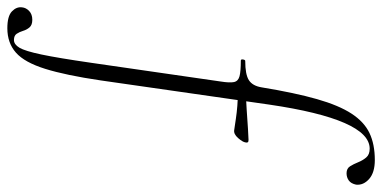

<svg xmlns="http://www.w3.org/2000/svg" viewBox="-377 -487 1041 523"><g transform="rotate(90 143.5 -225.5)"><path d="M-41 275Q-74 275 -87 262.5Q-100 250 -98 235Q-97 224 -88 215.5Q-79 207 -64 207Q-50 207 -43.5 214.5Q-37 222 -34 232Q-31 242 -26 249.5Q-21 257 -9 257Q3 257 12 242Q21 227 30.5 182Q40 137 53 47L104 -306Q108 -331 105.5 -342.5Q103 -354 89.5 -357.5Q76 -361 47 -361Q43 -361 44 -367Q45 -373 48 -373Q85 -373 100.5 -383Q116 -393 120 -418Q135 -509 152 -568.5Q169 -628 191.5 -662.5Q214 -697 244.5 -711.5Q275 -726 318 -726Q352 -726 369.5 -710.5Q387 -695 385 -675Q382 -661 373.5 -655Q365 -649 354 -649Q341 -649 335 -658.5Q329 -668 324 -680.5Q319 -693 311 -702.5Q303 -712 287 -712Q247 -712 217 -643.5Q187 -575 167 -439L101 21Q87 116 69.5 172Q52 228 25.5 251.5Q-1 275 -41 275ZM236 -343Q222 -345 205.5 -347.5Q189 -350 170 -351.5Q151 -353 130 -353L132 -375Q153 -375 181.5 -377Q210 -379 233.5 -380.5Q257 -382 263 -382Q268 -382 269.5 -380Q271 -378 270 -374Q269 -366 258 -353.5Q247 -341 236 -343Z"/></g></svg>

Font: Cormorant Light Light
Style: Italic
Weight: 300
Italic angle: -10°
Version: Version 4.000